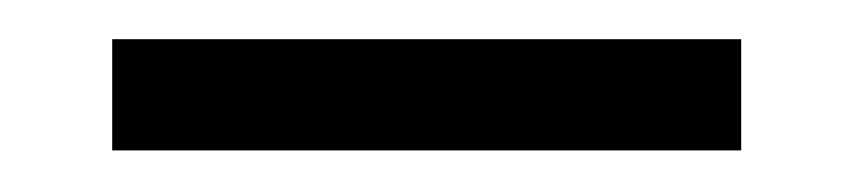

<svg xmlns="http://www.w3.org/2000/svg" viewBox="-20 -293 427 96"><path d="M36.1 -217.8V-273.4H350.6V-217.8Z"/></svg>

Font: Elstob 6pt
Style: Bold
Weight: 700
Designer: Peter S. Baker
Version: Version 1.015